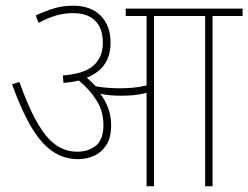

<svg xmlns="http://www.w3.org/2000/svg" viewBox="-20 -652 869 672"><path d="M369 -213Q369 -171 352.5 -145Q336 -119 309.5 -107Q283 -95 254 -95Q206 -95 166.5 -120.5Q127 -146 92 -203.5Q57 -261 22 -357L48 -365Q92 -240 138.5 -180.5Q185 -121 250 -121Q290 -121 316 -142.5Q342 -164 342 -215Q342 -262 318 -300.5Q294 -339 256 -370Q231 -364 202 -362L200 -388Q273 -393 306.5 -422Q340 -451 340 -502Q340 -552 313.5 -579Q287 -606 236 -606Q204 -606 175.5 -597.5Q147 -589 115 -572L105 -598Q140 -614 170 -623Q200 -632 236 -632Q297 -632 332 -597.5Q367 -563 367 -502Q367 -414 284 -380Q292 -373 300 -365Q308 -357 315 -350Q337 -346 359 -344.5Q381 -343 399 -343Q420 -343 444.5 -345Q469 -347 493 -353V-596H420V-622H829V-596H724V0H698V-596H519V0H493V-327Q471 -321 448 -319Q425 -317 404 -317Q385 -317 366 -318.5Q347 -320 331 -324Q349 -300 359 -272.5Q369 -245 369 -213Z"/></svg>

Font: Noto Sans SemiCondensed Thin
Style: Italic
Weight: 100
Width: 4
Italic angle: -12°
Designer: Monotype Design Team
Foundry: Monotype Imaging Inc.
Version: Version 2.013; ttfautohint (v1.8.4.7-5d5b)